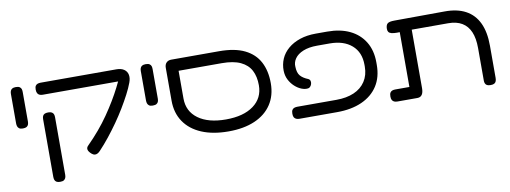

<svg xmlns="http://www.w3.org/2000/svg" viewBox="-60 -918 3749 1412"><g transform="rotate(-10 1814.0 -212.5)"><path d="M93 -273Q75 -273 66 -279.5Q57 -286 53.5 -296Q50 -306 50 -318V-538Q50 -550 53.5 -560Q57 -570 66.5 -576Q76 -582 94 -582Q113 -582 122.5 -575.5Q132 -569 135 -559.5Q138 -550 138 -537V-317Q138 -305 134.5 -295Q131 -285 121.5 -279Q112 -273 93 -273Z M558 -3Q537 -21 533.5 -37Q530 -53 545 -67Q591 -113 632 -161.5Q673 -210 707.5 -260Q742 -310 770.5 -357.5Q799 -405 821 -448.5Q843 -492 859 -529L922 -469Q908 -431 884.5 -386Q861 -341 831.5 -292Q802 -243 767.5 -194Q733 -145 696 -98.5Q659 -52 621 -12Q612 -2 601.5 3.5Q591 9 580.5 8Q570 7 558 -3ZM295 161Q277 161 267.5 155Q258 149 254.5 139Q251 129 251 116V-314Q251 -326 254.5 -336Q258 -346 268 -351.5Q278 -357 296 -357Q314 -357 323.5 -351Q333 -345 336.5 -335.5Q340 -326 340 -313V117Q340 130 336 139.5Q332 149 323 155Q314 161 295 161ZM922 -469 854 -492H758H280Q267 -492 257 -496Q247 -500 241 -510Q235 -520 235 -538Q235 -557 241 -566Q247 -575 257 -578.5Q267 -582 279 -582H845Q881 -582 902.5 -567Q924 -552 929 -526.5Q934 -501 922 -469Z M1063 -273Q1045 -273 1036 -279.5Q1027 -286 1023.5 -296Q1020 -306 1020 -318V-538Q1020 -550 1023.5 -560Q1027 -570 1036.5 -576Q1046 -582 1064 -582Q1083 -582 1092.5 -575.5Q1102 -569 1105 -559.5Q1108 -550 1108 -537V-317Q1108 -305 1104.5 -295Q1101 -285 1091.5 -279Q1082 -273 1063 -273Z M1580 11Q1463 11 1379 -24.5Q1295 -60 1250 -126.5Q1205 -193 1205 -284V-530Q1205 -554 1218.5 -568Q1232 -582 1255 -582H1612Q1729 -582 1802.5 -546Q1876 -510 1911 -443.5Q1946 -377 1946 -285Q1946 -193 1902 -126.5Q1858 -60 1776 -24.5Q1694 11 1580 11ZM1576 -79Q1707 -79 1782 -134Q1857 -189 1857 -285Q1857 -350 1833 -396Q1809 -442 1756 -467Q1703 -492 1616 -492H1294V-285Q1294 -189 1369 -134Q1444 -79 1576 -79Z M2108 10Q2096 10 2085.5 6Q2075 2 2069 -7.5Q2063 -17 2063 -35Q2063 -54 2069 -63.5Q2075 -73 2085.5 -76.5Q2096 -80 2109 -80H2400Q2476 -80 2531.5 -104Q2587 -128 2617.5 -174.5Q2648 -221 2648 -285V-298Q2648 -392 2587.5 -444.5Q2527 -497 2423 -497H2329Q2267 -497 2224.5 -479.5Q2182 -462 2162 -433Q2142 -404 2145 -371Q2146 -327 2165 -304.5Q2184 -282 2224 -266Q2235 -260 2237.5 -249Q2240 -238 2236.5 -226.5Q2233 -215 2225 -207Q2217 -199 2208 -199Q2186 -196 2160 -206.5Q2134 -217 2110.5 -238.5Q2087 -260 2071.5 -290Q2056 -320 2055 -358Q2054 -405 2072 -446.5Q2090 -488 2127 -519.5Q2164 -551 2216.5 -568.5Q2269 -586 2335 -586H2420Q2518 -586 2588.5 -552Q2659 -518 2698 -454Q2737 -390 2737 -301V-282Q2737 -190 2695 -125Q2653 -60 2575 -25Q2497 10 2389 10Z M2840 10Q2827 10 2817 6Q2807 2 2801 -7.5Q2795 -17 2795 -35Q2795 -54 2801 -63.5Q2807 -73 2817 -76.5Q2827 -80 2839 -80H2945V-518L2982 -490Q2948 -489 2923.5 -489Q2899 -489 2884 -493Q2869 -497 2862.5 -505.5Q2856 -514 2856 -529Q2856 -557 2869 -568.5Q2882 -580 2921 -580L3295 -582Q3389 -583 3452.5 -549Q3516 -515 3548.5 -447Q3581 -379 3581 -276V-36Q3581 -23 3577.5 -12.5Q3574 -2 3564.5 4Q3555 10 3537 10Q3519 10 3509.5 5Q3500 0 3496 -9.5Q3492 -19 3492 -29V-274Q3492 -347 3471.5 -395Q3451 -443 3410 -467.5Q3369 -492 3307 -492H3035V-55Q3035 -23 3023.5 -6.5Q3012 10 2989 10Z"/></g></svg>

Font: Fredoka Expanded
Style: Regular
Weight: 400
Width: 7
Designer: Ben Nathan
Foundry: Milena B. Brandão, Ben Nathan
Version: Version 2.001